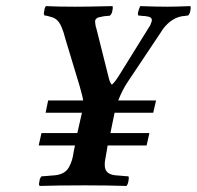

<svg xmlns="http://www.w3.org/2000/svg" viewBox="-20 -613 651 635"><path d="M474.1 -172.9 464.8 -131.8H335.9Q335.9 -131.3 333 -113.8Q329.6 -91.8 327.1 -80.1Q324.2 -57.1 332.3 -46.4Q340.3 -35.6 361.8 -33.2Q366.7 -32.7 377.2 -32Q387.7 -31.2 391.1 -30.8Q393.1 -30.8 397.7 -30.3Q402.3 -29.8 404.8 -29.8Q406.7 -25.4 405.8 -21Q403.8 -3.9 398.9 1L397.9 2Q336.4 0 261.2 0Q170.4 0 110.8 2Q108.9 -2 108.9 -4.9Q110.4 -13.7 111.8 -21Q115.2 -27.8 117.2 -29.8Q119.6 -29.8 124.5 -30.3Q129.4 -30.8 131.8 -30.8Q135.3 -31.2 145.8 -32Q156.2 -32.7 161.1 -33.2Q177.7 -34.7 189.7 -41.5Q201.7 -48.3 208.3 -60.5Q214.8 -72.8 218.3 -84.5Q221.7 -96.2 224.1 -113.8L228 -131.8H107.9L117.2 -172.9H235.8L251 -240.2H130.9L139.2 -280.8H254.9Q254.4 -289.6 243.2 -329.1L195.8 -485.8Q190.9 -505.9 186 -517.1Q174.3 -551.8 147.9 -557.1Q147.5 -557.6 138.2 -560.1Q136.7 -560.5 132.8 -561Q128.9 -561.5 127 -562Q125 -565.9 125 -569.8Q125.5 -572.8 126.5 -577.9Q127.4 -583 127.9 -585.9Q128.4 -587.9 130.1 -590.1Q131.8 -592.3 131.8 -592.8Q169.9 -590.8 229 -590.8Q270 -590.8 352.1 -592.8Q353 -590.8 353 -585.9L352.1 -580.1Q350.1 -565.4 342.8 -561Q320.8 -559.6 314 -557.1Q298.3 -555.7 294.9 -545.9Q293.9 -538.1 296.9 -523.9Q296.9 -522.9 297.9 -522L339.8 -355Q344.2 -337.4 350.1 -333Q360.4 -341.8 374 -363.8L472.2 -522Q476.1 -527.8 477.1 -529.8Q481.9 -542 481.9 -543Q483.4 -551.3 478 -554.9Q472.7 -558.6 458 -560.1H453.1Q451.2 -560.5 445.3 -561Q439.5 -561.5 437 -562Q436 -564 436 -569.8Q439 -583 443.8 -592.8Q497.6 -590.8 533.2 -590.8Q559.1 -590.8 608.9 -592.8L609.9 -591.8Q612.3 -587.4 607.9 -570.8Q604 -563 603 -562Q599.6 -562 589.8 -560.1H587.9Q548.8 -556.2 519 -517.1Q517.6 -514.6 514.4 -510Q511.2 -505.4 509.8 -502.9L403.8 -344.2Q384.8 -316.4 371.1 -280.8H496.1L486.8 -240.2H358.9L345.2 -172.9Z"/></svg>

Font: Common Serif SemiBold
Style: Italic
Weight: 600
Italic angle: -12°
Designer: Philipp H. Poll, Khaled Hosny
Foundry: Stefan Peev, Context Ltd.
Version: Version 1.026